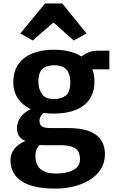

<svg xmlns="http://www.w3.org/2000/svg" viewBox="-20 -856 675 1128"><path d="M293.5 -188.5Q263.5 -188.5 236.5 -192.5Q228.5 -186.5 223 -178.5Q212 -162.5 212 -146.5Q212 -122 227.2 -112.8Q242.5 -103.5 280 -103.5H380.5Q445 -103.5 487 -91Q529 -78.5 553 -56.8Q577 -35 586.8 -7.8Q596.5 19.5 596.5 49Q596.5 99 572.5 137.2Q548.5 175.5 507 201Q465.5 226.5 412.5 239.5Q359.5 252.5 301.5 252Q170 251 105.8 207.8Q41.5 164.5 41.5 85Q41.5 55.5 55.5 31.8Q69.5 8 93.5 -8.5Q110 -20 129.5 -28Q107 -37.5 95.5 -52Q79.5 -72.5 79.5 -102.5Q80 -122 88 -143.2Q96 -164.5 115.5 -184Q132.5 -201.5 161 -214.5Q115 -236.5 88 -274Q58 -315.5 58 -373Q58 -435.5 87.5 -478Q117 -520.5 170.2 -542Q223.5 -563.5 294.5 -564Q366 -564.5 420 -543.5Q441 -535.5 458.5 -524Q469 -532.5 486 -541.5Q516.5 -558.5 557.5 -558.5H622.5V-448.5H522.5Q535 -417 535 -377.5Q535 -316.5 507 -274.2Q479 -232 425 -210.2Q371 -188.5 293.5 -188.5ZM196.5 18Q188 34.5 188 60Q188 88.5 198.8 112Q209.5 135.5 235.8 149.5Q262 163.5 309 163.5Q348 163.5 380.2 154.8Q412.5 146 431.2 127.8Q450 109.5 450 80.5Q450 55.5 441.2 36.8Q432.5 18 406.8 7.5Q381 -3 331 -3H238.5Q223.5 -3 211.5 -4.5Q203 5 196.5 18ZM295.5 -274Q339.5 -274 366.2 -294.2Q393 -314.5 393 -374.5Q393 -423 369.8 -447.8Q346.5 -472.5 299 -472.5Q271 -472.5 250 -464.2Q229 -456 217.2 -435Q205.5 -414 205.5 -376Q205.5 -334.5 226 -304.2Q246.5 -274 295.5 -274ZM172.5 -618 99.5 -659.5 244.5 -835.5H346L488.5 -659.5L413.5 -618L294 -724Z"/></svg>

Font: Koeln Type Sans
Style: Bold
Weight: 700
Designer: Eben Sorkin
Foundry: Eben Sorkin
Version: Version 2.001